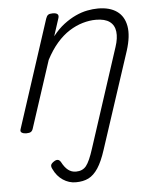

<svg xmlns="http://www.w3.org/2000/svg" viewBox="-54 -566 722 868"><g transform="rotate(-5 307.0 -132.0)"><path d="M393 119Q376 172 356.5 201.5Q337 231 313 243Q289 255 255 255Q224 255 197 237Q170 219 155 187Q149 176 150.5 168.5Q152 161 164 153Q174 146 182 147Q190 148 196 158Q209 183 224.5 195Q240 207 260 207Q290 207 306.5 186.5Q323 166 341 109L487 -339Q500 -378 496.5 -407.5Q493 -437 471.5 -453Q450 -469 409 -469Q380 -469 349 -460Q318 -451 288 -432Q258 -413 231 -382Q204 -351 181 -307L82 -4Q79 6 72.5 10.5Q66 15 51 15Q39 15 31 10Q23 5 27 -6L186 -494Q190 -506 196.5 -510.5Q203 -515 217 -515Q233 -515 239 -509Q245 -503 241 -491L215 -411Q240 -443 267 -463.5Q294 -484 321 -496.5Q348 -509 374 -514Q400 -519 423 -519Q476 -519 508.5 -496Q541 -473 549 -428Q557 -383 536 -317Z"/></g></svg>

Font: Playwrite RO ExtraLight
Style: Regular
Weight: 250
Version: Version 1.002